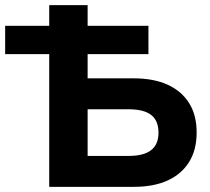

<svg xmlns="http://www.w3.org/2000/svg" viewBox="-40 -725 815 745"><path d="M151 0V-515H-20V-625H151V-705H300V-625H536V-515H300V-421H479Q556 -421 610 -396.5Q664 -372 693.5 -325.5Q723 -279 723 -211Q723 -143 693.5 -96Q664 -49 610 -24.5Q556 0 479 0ZM300 -120H459Q518 -120 546.5 -142.5Q575 -165 575 -210Q575 -257 546.5 -279Q518 -301 459 -301H300Z"/></svg>

Font: Nunito Sans 12pt ExtraBold
Style: Regular
Weight: 800
Designer: Vernon Adams
Foundry: Vernon Adams
Version: Version 3.101;gftools[0.9.27]